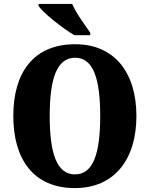

<svg xmlns="http://www.w3.org/2000/svg" viewBox="-20 -951 765 981"><path d="M360 -771H441V-784C415 -822 367 -886 349 -931H177V-921C199 -886 299 -807 360 -771ZM363 10C565 10 677 -137 677 -358C677 -580 565 -725 364 -725C151 -725 48 -580 48 -359C48 -137 151 10 363 10ZM363 -60C269 -60 234 -170 234 -358C234 -546 269 -656 364 -656C458 -656 492 -546 492 -358C492 -170 458 -60 363 -60Z"/></svg>

Font: Noto Serif Khmer Condensed Black
Style: Regular
Weight: 900
Width: 3
Designer: Danh Hong and the Monotype Design Team
Foundry: Monotype Imaging Inc.
Version: Version 2.004